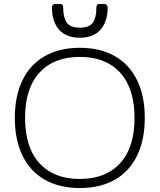

<svg xmlns="http://www.w3.org/2000/svg" viewBox="-20 -937 808 972"><path d="M243 -899Q243 -907 247.5 -912Q252 -917 259 -917H283Q293 -917 296.5 -912.5Q300 -908 300 -898Q300 -849 317.5 -823Q335 -797 384 -797Q433 -797 450.5 -823Q468 -849 468 -898Q468 -908 471.5 -912.5Q475 -917 485 -917H509Q516 -917 520.5 -912Q525 -907 525 -899Q525 -829 489.5 -787.5Q454 -746 384 -746Q314 -746 278.5 -787.5Q243 -829 243 -899ZM55 -340Q55 -451 94 -531Q133 -611 207 -653Q281 -695 384 -695Q487 -695 561 -653Q635 -611 674 -531Q713 -451 713 -340Q713 -229 674 -149Q635 -69 561 -27Q487 15 384 15Q281 15 207 -27Q133 -69 94 -149Q55 -229 55 -340ZM661 -340Q661 -490 588 -569.5Q515 -649 384 -649Q253 -649 180 -569.5Q107 -490 107 -340Q107 -190 180 -110.5Q253 -31 384 -31Q515 -31 588 -110.5Q661 -190 661 -340Z"/></svg>

Font: Mitr ExtraLight
Style: Regular
Weight: 250
Designer: Thanarat Vachiruckul
Foundry: Cadson Demak Co.,Ltd.
Version: Version 1.000